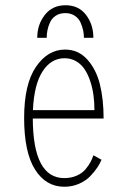

<svg xmlns="http://www.w3.org/2000/svg" viewBox="-20 -701 490 732"><path d="M122 -557Q122 -607 150.8 -644Q179.5 -681 230 -681Q280 -681 308 -644.2Q336 -607.5 336 -557H300Q300 -571 297 -585.2Q294 -599.5 287 -615.2Q280 -631 265 -641Q250 -651 229 -651Q207.5 -651 192.5 -641Q177.5 -631 170.5 -615.2Q163.5 -599.5 160.8 -585.2Q158 -571 158 -557ZM367 -92Q361.5 -78.5 351.8 -63.5Q342 -48.5 325.2 -30.5Q308.5 -12.5 282.2 -0.8Q256 11 225 11Q155 11 113.5 -54.8Q72 -120.5 72 -251Q72 -380 117 -446Q162 -512 228 -512Q278.5 -512 312.5 -474.5Q346.5 -437 360.8 -379.8Q375 -322.5 375 -249H105Q106 -22 225 -22Q251.5 -22 272.8 -31.5Q294 -41 306.5 -56.2Q319 -71.5 325.5 -84Q332 -96.5 336 -109ZM226 -479Q175 -479 142.5 -429.2Q110 -379.5 105.5 -281H340Q340 -310 336.5 -337Q333 -364 324.5 -390.2Q316 -416.5 303.2 -436Q290.5 -455.5 270.8 -467.2Q251 -479 226 -479Z"/></svg>

Font: League Mono Condensed Thin
Style: Regular
Weight: 100
Width: 1
Designer: Tyler Finck
Foundry: The League of Moveable Type / Tyler Finck
Version: Version 2.210